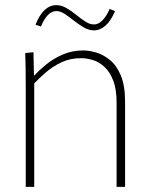

<svg xmlns="http://www.w3.org/2000/svg" viewBox="-20 -726 586 746"><path d="M80 -395Q80 -433 79.5 -462Q79 -491 78 -520L110 -523L112 -433H114Q132 -453 159.5 -475.5Q187 -498 223.5 -514Q260 -530 304 -530Q326 -530 353.5 -522Q381 -514 407 -493Q433 -472 449.5 -432.5Q466 -393 466 -331V0H433V-327Q433 -380 419.5 -414Q406 -448 385 -467Q364 -486 340 -493Q316 -500 295 -500Q253 -500 219 -484Q185 -468 158.5 -445Q132 -422 113 -402V0H80ZM406 -691 427 -683Q411 -645 390 -626.5Q369 -608 345 -608Q325 -608 305.5 -619.5Q286 -631 267.5 -645.5Q249 -660 232 -671.5Q215 -683 199 -683Q164 -683 139 -623L118 -630Q148 -706 199 -706Q219 -706 238.5 -694.5Q258 -683 276.5 -668Q295 -653 312 -642Q329 -631 345 -631Q379 -631 406 -691Z"/></svg>

Font: Murecho ExtraLight
Style: Regular
Weight: 200
Designer: Neil Summerour
Foundry: Positype
Version: Version 1.010; ttfautohint (v1.8.3)